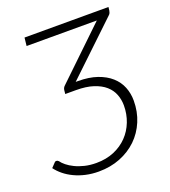

<svg xmlns="http://www.w3.org/2000/svg" viewBox="-132 -804 801 907"><g transform="rotate(-20 269.0 -350.5)"><path d="M7.5 0ZM517.5 -707.5 515.5 -690.5Q514.5 -685 512.5 -679.5Q510.5 -674 504 -668.5L251 -428H261Q317.5 -428 358.5 -413.8Q399.5 -399.5 426.2 -375.5Q453 -351.5 465.8 -319.5Q478.5 -287.5 478.5 -251.5Q478.5 -195.5 458.5 -148Q438.5 -100.5 402.8 -66Q367 -31.5 317.8 -12Q268.5 7.5 209.5 7.5Q175 7.5 144.2 0.5Q113.5 -6.5 87.8 -18.8Q62 -31 41.8 -47.5Q21.5 -64 7.5 -83L28 -104.5Q30.5 -107.5 33 -108Q35.5 -108.5 37 -108.5Q40.5 -108.5 42.5 -107.5Q44.5 -106.5 48.5 -103Q56 -92 70.8 -80Q85.5 -68 106.5 -57.8Q127.5 -47.5 154.2 -41Q181 -34.5 212.5 -34.5Q262 -34.5 301.8 -51.2Q341.5 -68 369.2 -96.8Q397 -125.5 412 -164Q427 -202.5 427 -246Q427 -275 416.8 -301.5Q406.5 -328 384 -347.8Q361.5 -367.5 325.8 -379.2Q290 -391 238.5 -391H185L187 -410.5Q188.5 -422 197.5 -430L444 -666.5H91L95.5 -707.5Z"/></g></svg>

Font: Lato Light
Style: Italic
Weight: 300
Italic angle: -7°
Designer: Lukasz Dziedzic
Foundry: tyPoland Lukasz Dziedzic
Version: Version 2.007; 2014-02-27